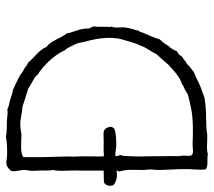

<svg xmlns="http://www.w3.org/2000/svg" viewBox="-57 -677 728 654"><g transform="rotate(-90 307.0 -350.0)"><path d="M57 -14C66 -3 93 -10 109 -6C128 -12 149 -7 172 -8C181 -8 192 -11 202 -11C238 -12 270 -12 299 -17C320 -24 340 -31 356 -39C368 -45 378 -50 389 -54C394 -59 401 -63 407 -68C412 -73 417 -80 426 -82C429 -89 438 -90 443 -96C446 -104 453 -108 460 -112C464 -124 471 -134 479 -142C484 -153 492 -161 500 -170C505 -190 515 -208 523 -228L525 -236C526 -239 529 -240 530 -243C530 -245 531 -248 531 -251C532 -255 534 -257 534 -258C537 -269 540 -282 541 -293C541 -305 538 -329 544 -334C545 -335 542 -336 542 -336C544 -356 541 -375 544 -396C544 -398 542 -398 542 -400C541 -404 539 -407 537 -410C538 -442 525 -460 520 -487C503 -508 496 -540 474 -556C463 -583 438 -596 421 -618C412 -621 406 -628 399 -632C389 -635 385 -642 377 -646C361 -655 344 -662 328 -670C316 -671 306 -676 295 -679C284 -683 271 -683 262 -689C250 -687 238 -689 228 -690C212 -692 189 -689 169 -694C150 -690 124 -689 102 -690C89 -691 78 -695 68 -690C62 -686 56 -682 52 -676C48 -662 55 -648 55 -632C55 -622 52 -612 52 -602C52 -590 54 -578 53 -566C53 -555 53 -543 55 -533C50 -513 53 -492 53 -471C54 -453 52 -435 53 -418V-361C39 -361 26 -360 13 -360C-1 -354 -1 -332 5 -326C12 -321 22 -317 31 -316C38 -315 46 -316 54 -317C52 -314 50 -311 50 -307C58 -281 55 -252 55 -224C55 -217 57 -210 57 -203C57 -194 55 -186 55 -176C55 -147 58 -116 58 -87C59 -62 54 -38 57 -14ZM143 -58C132 -59 118 -53 106 -60C101 -69 104 -80 104 -90C104 -95 102 -100 102 -106C102 -119 103 -136 102 -153V-183C102 -203 101 -223 101 -243C101 -253 102 -264 102 -274C103 -284 102 -295 106 -304C104 -309 102 -315 102 -320C103 -320 104 -321 105 -321C116 -322 127 -318 138 -318C156 -318 180 -318 196 -325C207 -337 200 -342 199 -350C196 -354 193 -359 185 -361C170 -362 155 -360 139 -361H119C113 -361 107 -360 102 -360C101 -365 101 -370 101 -375C101 -400 102 -425 101 -451C100 -463 101 -475 101 -487C99 -537 98 -588 99 -635C118 -646 147 -641 176 -641C188 -642 199 -645 210 -645C231 -645 250 -638 269 -638C290 -631 311 -624 332 -618C342 -611 354 -605 364 -599C372 -595 377 -589 383 -583C391 -580 396 -573 403 -569C415 -558 427 -547 437 -534C447 -522 456 -508 463 -493C474 -482 479 -464 487 -449C490 -435 492 -422 496 -410C504 -377 509 -338 501 -303C494 -281 489 -256 479 -236C472 -215 458 -200 449 -180C436 -167 425 -153 413 -140C396 -125 380 -108 358 -98C351 -96 346 -94 342 -90C331 -86 321 -80 312 -74C298 -70 282 -67 265 -63C231 -56 184 -56 143 -58Z"/></g></svg>

Font: FuturaRener
Style: Light
Weight: 300
Designer: BSozoo
Foundry: BSozoo
Version: Version 1.0